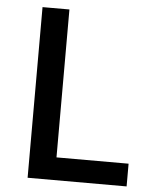

<svg xmlns="http://www.w3.org/2000/svg" viewBox="-53 -781 662 825"><g transform="rotate(5 278.5 -368.0)"><path d="M97 0H524V-98H213V-736H97Z"/></g></svg>

Font: Noto Sans Japanese Medium
Style: Regular
Weight: 500
Designer: Ryoko NISHIZUKA (kana & ideographs); Paul D. Hunt (Latin, Greek & Cyrillic); Wenlong ZHANG (bopomofo); Sandoll Communica
Foundry: Adobe Systems Incorporated
Version: Version 1.000;PS 1;hotconv 1.0.78;makeotf.lib2.5.61930